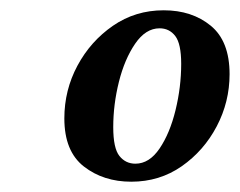

<svg xmlns="http://www.w3.org/2000/svg" viewBox="-20 -755 466 373"><path d="M235 -402Q181 -402 143 -431.5Q105 -461 105 -525Q105 -580 130.5 -627.5Q156 -675 199.5 -705Q243 -735 298 -735Q353 -735 389.5 -705Q426 -675 426 -611Q426 -557 401 -509.5Q376 -462 333 -432Q290 -402 235 -402ZM243 -437Q270 -437 290 -466.5Q310 -496 321 -541Q332 -586 332 -631Q332 -670 320.5 -685Q309 -700 290 -700Q263 -700 242.5 -670Q222 -640 211 -596Q200 -552 200 -508Q200 -467 212 -452Q224 -437 243 -437Z"/></svg>

Font: Source Serif Pro
Style: Bold Italic
Weight: 700
Italic angle: -12°
Designer: Frank Grießhammer
Foundry: Adobe Systems Incorporated
Version: Version 3.001;hotconv 1.0.111;makeotfexe 2.5.65597